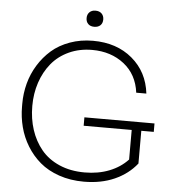

<svg xmlns="http://www.w3.org/2000/svg" viewBox="-61 -969 952 1042"><g transform="rotate(5 415.5 -448.0)"><path d="M417 -825.2Q396 -825.2 384 -837.2Q372.1 -849.1 372.1 -869.1Q372.1 -888.7 384.3 -900.9Q396.5 -913.1 417 -913.1Q438.5 -913.1 450.7 -900.9Q462.9 -888.7 462.9 -869.1Q462.9 -848.6 450.7 -836.9Q438.5 -825.2 417 -825.2ZM434.1 17.1Q360.4 17.1 298.8 -4.2Q237.3 -25.4 194.6 -61.8Q151.9 -98.1 122.3 -146.5Q92.8 -194.8 78.9 -248.8Q64.9 -302.7 64.9 -359.9V-376Q64.9 -432.1 79.1 -485.8Q93.3 -539.6 122.6 -587.2Q151.9 -634.8 193.1 -670.9Q234.4 -707 292.5 -728Q350.6 -749 418 -749Q547.4 -749 632.3 -677.5Q717.3 -606 731 -488.8H675.8Q663.1 -587.4 591.8 -643.3Q520.5 -699.2 418 -699.2Q348.6 -699.2 291.7 -673.1Q234.9 -647 197.5 -601.6Q160.2 -556.2 140.1 -496.3Q120.1 -436.5 120.1 -368.2Q120.1 -298.8 139.6 -238.8Q159.2 -178.7 197 -132.6Q234.9 -86.4 295.7 -59.8Q356.4 -33.2 434.1 -33.2Q508.3 -33.2 568.4 -56.9Q628.4 -80.6 668.9 -124V-285.2H407.2V-331.1H789.1V-285.2H721.2V-106.9Q674.8 -48.3 601.6 -15.6Q528.3 17.1 434.1 17.1Z"/></g></svg>

Font: Sora ExtraLight
Style: Regular
Weight: 200
Designer: Jonathan Barnbrook, Julián Moncada
Foundry: Barnbrook Fonts
Version: Version 2.000